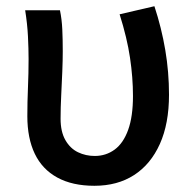

<svg xmlns="http://www.w3.org/2000/svg" viewBox="-20 -584 621 618"><path d="M284 14Q213 14 164.5 -12.5Q116 -39 92 -89Q68 -139 68 -210Q68 -256 70 -302Q72 -348 72 -394Q72 -427 70 -467Q68 -507 61 -551H173Q179 -522 180.5 -489.5Q182 -457 182 -419Q182 -391 180.5 -353.5Q179 -316 177 -276.5Q175 -237 175 -202Q175 -160 190.5 -133Q206 -106 231 -94Q256 -82 285 -82Q321 -82 349 -102.5Q377 -123 392.5 -166Q408 -209 408 -275Q408 -334 398.5 -398Q389 -462 365 -538L477 -564Q500 -494 512 -423Q524 -352 524 -279Q524 -186 494.5 -120.5Q465 -55 411.5 -20.5Q358 14 284 14Z"/></svg>

Font: Noto Sans SC Medium
Style: Regular
Weight: 500
Designer: Ryoko NISHIZUKA  (kana, bopomofo & ideographs); Paul D. Hunt (Latin, Greek & Cyrillic); Sandoll Communications , Soo-you
Foundry: Adobe
Version: Version 2.004-H2;hotconv 1.0.118;makeotfexe 2.5.65603